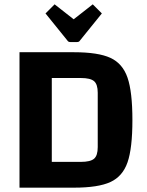

<svg xmlns="http://www.w3.org/2000/svg" viewBox="-20 -866 679 886"><path d="M321 -625Q433 -625 489.5 -599Q546 -573 568.5 -507.5Q591 -442 591 -312Q591 -182 568.5 -117Q546 -52 489.5 -26Q433 0 321 0H70V-625ZM219 -119H353Q397 -119 414 -133.5Q431 -148 431 -187V-438Q431 -477 414 -491.5Q397 -506 353 -506H219ZM320 -777 408 -846 450 -804 349 -679Q345 -672 336 -672H304Q295 -672 291 -679L190 -804L232 -846Z"/></svg>

Font: Changa SemiBold
Style: Regular
Weight: 600
Designer: Eduardo Rodriguez Tunni
Foundry: Eduardo Rodriguez Tunni
Version: Version 2.002; ttfautohint (v1.5) -l 8 -r 50 -G 150 -x 14 -H